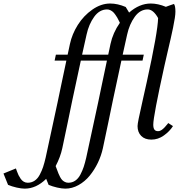

<svg xmlns="http://www.w3.org/2000/svg" viewBox="-232 -804 1040 1109"><path d="M772.9 -781.2Q781.2 -770 781.2 -736.8Q781.2 -722.2 777.8 -699.7Q774.4 -677.2 767.6 -643.8Q760.7 -610.4 753.9 -580.8Q747.1 -551.3 735.8 -502.9Q724.6 -454.6 717.3 -421.9Q653.3 -132.3 653.3 -84Q653.3 -64.5 659.9 -55.4Q666.5 -46.4 680.7 -46.4Q684.6 -46.4 688.2 -47.1Q691.9 -47.9 696 -50.3Q700.2 -52.7 703.1 -54.4Q706.1 -56.2 710.4 -60.3Q714.8 -64.5 716.8 -66.2Q718.8 -67.9 723.4 -73.5Q728 -79.1 729 -80.1Q730 -81.1 734.9 -86.9L739.7 -93.3L767.1 -75.7Q747.6 -44.9 714.1 -21.2Q680.7 2.4 642.6 2.4Q604.5 2.4 583.5 -19Q562.5 -40.5 562.5 -75.7Q562.5 -86.4 569.1 -119.1Q575.7 -151.9 591.6 -222.2Q607.4 -292.5 615.7 -330.1Q679.7 -621.6 681.2 -699.7Q653.3 -749.5 621.1 -749.5Q577.1 -749.5 546.4 -707Q515.6 -664.6 502.4 -604.5Q491.7 -556.2 476.6 -488.3H598.6L591.3 -454.1H469.2Q460 -410.6 419.9 -224.1Q416 -204.6 393.6 -96.7Q371.1 11.2 362.3 51.8Q353 94.7 333.3 136Q313.5 177.2 285.9 210.9Q258.3 244.6 221.4 265.1Q184.6 285.6 145 285.6Q126 285.6 98.1 279.3Q70.3 272.9 48.8 263.7Q37.1 235.8 34.7 229Q-22.9 285.6 -89.4 285.6Q-108.4 285.6 -136.2 279.3Q-164.1 272.9 -185.5 263.7Q-207.5 210 -211.9 198.2L-140.1 168.9Q-139.2 171.4 -134.3 185.1Q-129.4 198.7 -125 207.8Q-120.6 216.8 -113 228Q-105.5 239.3 -95 245.4Q-84.5 251.5 -71.8 251.5Q-49.3 251.5 -31.7 239.5Q-14.2 227.5 -2.2 204.8Q9.8 182.1 17.1 159.9Q24.4 137.7 31.7 106.4Q35.6 90.3 100.1 -210.4Q108.9 -252 120.6 -308.6Q132.3 -365.2 151.4 -454.1H83.5L90.8 -488.3H158.7Q160.6 -498 165.3 -518.8Q169.9 -539.6 171.9 -549.8Q184.1 -606.9 217.5 -660.2Q251 -713.4 301.3 -748.5Q351.6 -783.7 404.3 -783.7Q447.3 -783.7 494.1 -763.7L513.7 -731.4Q573.7 -783.7 638.7 -783.7Q680.2 -783.7 726.1 -764.6Q733.9 -767.6 749.5 -773.2Q765.1 -778.8 772.9 -781.2ZM162.6 251.5Q185.1 251.5 202.6 239.5Q220.2 227.5 232.2 204.8Q244.1 182.1 251.5 159.9Q258.8 137.7 266.1 106.4Q270 90.3 334.5 -210.4Q343.3 -252 355 -308.6Q366.7 -365.2 385.7 -454.1H234.9Q225.6 -410.6 185.5 -224.1Q181.6 -204.6 159.2 -96.7Q136.7 11.2 127.9 51.8Q116.7 104 89.4 155.3Q91.8 161.6 97.2 175.8Q102.5 189.9 105.7 198.2Q108.9 206.5 115 218Q121.1 229.5 127.2 235.8Q133.3 242.2 142.6 246.8Q151.9 251.5 162.6 251.5ZM268.1 -604.5Q257.3 -556.2 242.2 -488.3H393.1Q395 -498 399.7 -518.8Q404.3 -539.6 406.2 -549.8Q419.9 -614.3 460.4 -672.4Q460 -673.3 454.1 -685.1Q448.2 -696.8 445.1 -702.4Q441.9 -708 434.6 -718.5Q427.2 -729 421.1 -734.6Q415 -740.2 405.8 -744.9Q396.5 -749.5 386.7 -749.5Q342.8 -749.5 312 -707Q281.2 -664.6 268.1 -604.5Z"/></svg>

Font: Flanker
Style: Italic
Weight: 400
Italic angle: -12°
Designer: Flanker
Version: Version 2.027